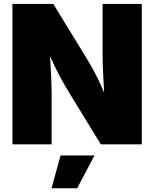

<svg xmlns="http://www.w3.org/2000/svg" viewBox="-20 -748 799 995"><path d="M44.4 0V-727.5H256.3L431.2 -441.9Q450.2 -411.1 469 -375.7Q487.8 -340.3 506.6 -298.3Q525.4 -256.3 543.9 -205.6L524.4 -187Q522 -226.6 519 -278.1Q516.1 -329.6 513.9 -378.9Q511.7 -428.2 511.7 -460.9V-727.5H714.8V0H502.4L339.8 -265.6Q316.4 -303.7 295.4 -342.5Q274.4 -381.3 253.4 -425.8Q232.4 -470.2 207.5 -524.9L234.4 -528.8Q238.3 -477.5 241.2 -427.2Q244.1 -377 245.8 -335Q247.6 -293 247.6 -265.6V0ZM247.1 227.5 293.9 57.6H469.7L379.9 227.5Z"/></svg>

Font: Inter 20pt Black
Style: Regular
Weight: 900
Version: Version 4.001;git-66647c0bb